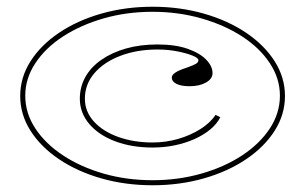

<svg xmlns="http://www.w3.org/2000/svg" viewBox="-20 -535 906 570"><path d="M433 15Q352 15 280.5 -5.5Q209 -26 155 -62.5Q101 -99 70.5 -147Q40 -195 40 -250Q40 -305 70.5 -353Q101 -401 155 -437.5Q209 -474 280.5 -494.5Q352 -515 433 -515Q514 -515 585.5 -494.5Q657 -474 711 -437.5Q765 -401 795.5 -353Q826 -305 826 -250Q826 -195 795.5 -147Q765 -99 711 -62.5Q657 -26 585.5 -5.5Q514 15 433 15ZM433 0Q509 0 577.5 -19.5Q646 -39 698.5 -73.5Q751 -108 781 -153.5Q811 -199 811 -251Q811 -302 781 -347.5Q751 -393 698.5 -427Q646 -461 577.5 -480.5Q509 -500 433 -500Q356 -500 288 -480.5Q220 -461 167.5 -427Q115 -393 85 -347.5Q55 -302 55 -251Q55 -199 85 -153.5Q115 -108 167.5 -73.5Q220 -39 288 -19.5Q356 0 433 0ZM433 -97Q371 -97 322 -115.5Q273 -134 245 -167Q217 -200 217 -242Q217 -277 233.5 -306.5Q250 -336 281 -357.5Q312 -379 354 -391Q396 -403 447 -403Q501 -403 537.5 -390Q574 -377 592.5 -357.5Q611 -338 611 -318Q611 -301 591.5 -290Q572 -279 543 -279Q518 -279 504 -286Q490 -293 490 -305Q490 -320 534 -334Q554 -341 561.5 -345.5Q569 -350 569 -356Q569 -363 551.5 -370Q534 -377 506.5 -382.5Q479 -388 447 -388Q387 -388 338 -369.5Q289 -351 260.5 -318Q232 -285 232 -242Q232 -204 258.5 -174.5Q285 -145 331 -128.5Q377 -112 433 -112Q472 -112 508.5 -122.5Q545 -133 574.5 -151.5Q604 -170 620 -194L634 -187Q624 -167 604 -150.5Q584 -134 557 -122Q530 -110 498.5 -103.5Q467 -97 433 -97Z"/></svg>

Font: Kalnia Expanded Thin
Style: Regular
Weight: 250
Width: 7
Designer: Frida Medrano
Foundry: Frida Medrano
Version: Version 1.105